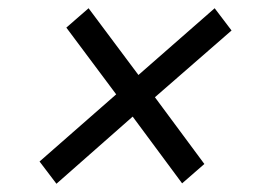

<svg xmlns="http://www.w3.org/2000/svg" viewBox="-20 -538 640 466"><path d="M422 -93 302 -255 117 -92 76 -146 262 -309 141 -471 195 -518 316 -356 501 -518 542 -464 356 -302 476 -140Z"/></svg>

Font: IBM Plex Sans
Style: Italic
Weight: 400
Italic angle: -11.31°
Designer: Mike Abbink, Paul van der Laan, Pieter van Rosmalen
Foundry: Bold Monday
Version: Version 3.201